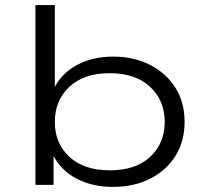

<svg xmlns="http://www.w3.org/2000/svg" viewBox="-20 -725 823 753"><path d="M423 8Q343 8 282 -23.5Q221 -55 191 -112H190V0H119V-705H195V-386H196Q225 -440 284.5 -471.5Q344 -503 424 -503Q506 -503 569.5 -470Q633 -437 668.5 -380Q704 -323 704 -247Q704 -171 668.5 -114Q633 -57 569.5 -24.5Q506 8 423 8ZM411 -57Q512 -57 569 -110Q626 -163 626 -247Q626 -331 568.5 -384.5Q511 -438 410 -438Q309 -438 252 -384.5Q195 -331 195 -247Q195 -163 252 -110Q309 -57 411 -57Z"/></svg>

Font: Nunito Sans 7pt Expanded Light
Style: Regular
Weight: 300
Width: 7
Designer: Vernon Adams
Foundry: Vernon Adams
Version: Version 3.101;gftools[0.9.27]